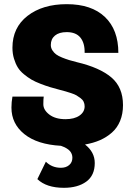

<svg xmlns="http://www.w3.org/2000/svg" viewBox="-20 -691 648 926"><path d="M35.2 -171.9Q35.2 -198.7 40 -225.1H190.9Q189 -212.9 189 -188Q189 -160.6 218 -138.4Q247.1 -116.2 295.9 -116.2Q338.4 -116.2 363.3 -133.5Q388.2 -150.9 388.2 -178.2Q388.2 -189.9 383.5 -200Q378.9 -210 368.4 -217.8Q357.9 -225.6 348.9 -231Q339.8 -236.3 322.8 -241.9Q305.7 -247.6 296.4 -250.2Q287.1 -252.9 268.1 -257.8Q240.2 -265.1 220.7 -271Q201.2 -276.9 175.3 -286.9Q149.4 -296.9 131.8 -307.1Q114.3 -317.4 95.5 -332.8Q76.7 -348.1 65.7 -366Q54.7 -383.8 47.4 -408.2Q40 -432.6 40 -460.9Q40 -558.1 112.8 -614.5Q185.5 -670.9 301.8 -670.9Q421.4 -670.9 486.1 -609.1Q550.8 -547.4 550.8 -436H388.2Q389.2 -483.4 367.7 -509.8Q346.2 -536.1 301.8 -536.1Q265.1 -536.1 245.1 -519.5Q225.1 -502.9 225.1 -474.1Q225.1 -460 232.7 -448.2Q240.2 -436.5 250.7 -428.7Q261.2 -420.9 280 -413.3Q298.8 -405.8 313.2 -401.4Q327.6 -397 351.1 -391.1Q460.9 -365.2 517.1 -317.6Q573.2 -270 573.2 -184.1Q573.2 -141.6 559.3 -107.9Q545.4 -74.2 520 -51.8Q494.6 -29.3 462.4 -15.1Q430.2 -1 390.1 5.9Q437 42.5 437 95.2Q437 155.3 396 185.1Q355 214.8 288.1 214.8Q204.1 214.8 160.2 172.9L201.2 88.9Q230.5 118.2 273.9 118.2Q298.3 118.2 313.7 105Q329.1 91.8 329.1 69.8Q329.1 50.8 316.7 36.9Q304.2 22.9 273.9 12.2Q159.7 5.9 97.4 -44.2Q35.2 -94.2 35.2 -171.9Z"/></svg>

Font: Human Sans Black
Style: Regular
Weight: 800
Designer: Tim Radville
Foundry: Continuum
Version: Version 1.000;FEAKit 1.0